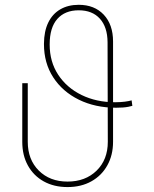

<svg xmlns="http://www.w3.org/2000/svg" viewBox="-20 -757 632 787"><path d="M519.5 -345.7 522.5 -323.2Q516.1 -321.3 506.3 -319.3Q496.6 -317.4 484.1 -316.4Q471.7 -315.4 456.1 -315.4Q370.1 -315.4 303.2 -348.4Q236.3 -381.3 198.2 -439.9Q160.2 -498.5 160.2 -576.2V-578.1Q160.6 -628.9 177.7 -664.3Q194.8 -699.7 226.8 -718.5Q258.8 -737.3 302.7 -737.3Q367.2 -737.3 405.3 -696.8Q443.4 -656.2 443.4 -586.9V-175.8Q443.4 -121.1 419.9 -79.1Q396.5 -37.1 354.5 -13.7Q312.5 9.8 256.8 9.8Q201.2 9.8 159.4 -13.4Q117.7 -36.6 94.5 -78.4Q71.3 -120.1 71.3 -175.8V-416H93.8V-175.8Q93.8 -103 138.9 -57.9Q184.1 -12.7 256.8 -12.7Q330.1 -12.7 376 -57.6Q421.9 -102.5 421.9 -175.8L420.9 -584Q420.4 -646 389.4 -680.4Q358.4 -714.8 302.7 -714.8Q246.1 -714.8 214.8 -679.2Q183.6 -643.6 183.6 -575.2V-574.2Q183.6 -503.9 218.5 -450.7Q253.4 -397.5 314.2 -367.7Q375 -337.9 452.1 -337.9Q463.4 -337.9 473.4 -338.6Q483.4 -339.4 491.9 -340.3Q500.5 -341.3 507.6 -342.8Q514.6 -344.2 519.5 -345.7Z"/></svg>

Font: Inter Thin
Style: Regular
Weight: 250
Designer: Rasmus Andersson
Foundry: rsms
Version: Version 4.001;git-66647c0bb